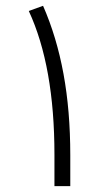

<svg xmlns="http://www.w3.org/2000/svg" viewBox="-20 -631 358 651"><path d="M126 -611.3Q172.4 -505.4 195.3 -380.4Q218.3 -255.4 218.3 -105V0H164.6V-106.4Q164.6 -406.2 77.6 -593.8Z"/></svg>

Font: Vazir Thin FD-WOL
Style: Thin-FD-WOL
Weight: 100
Designer: Saber Rastikerdar
Foundry: Saber Rastikerdar
Version: Version 30.1.0